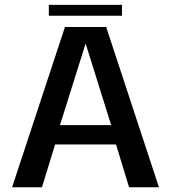

<svg xmlns="http://www.w3.org/2000/svg" viewBox="-20 -790 722 810"><path d="M31 0H157L212.5 -180.5H469.5L524.5 0H650.5L428 -676H254ZM233 -262 340.5 -604H342L449 -262ZM186 -723.5H494.5V-769.5H186Z"/></svg>

Font: Anybody UltraCondensed Thin Medium
Style: Regular
Weight: 500
Version: Version 1.111